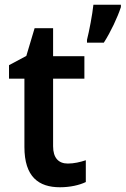

<svg xmlns="http://www.w3.org/2000/svg" viewBox="-20 -780 530 810"><path d="M490 -750V-760H374C370 -720 356 -647 347 -612V-600H418C447 -645 476 -707 490 -750ZM266 -90C227 -90 204 -114 204 -163V-448H336V-543H204V-661H126L91 -544L18 -505V-448H83V-160C83 -34 143 10 233 10C276 10 315 1 342 -12V-104C318 -96 292 -90 266 -90Z"/></svg>

Font: Noto Sans Armenian SemiCondensed SemiBold
Style: Regular
Weight: 600
Width: 4
Designer: Monotype Design Team
Foundry: Monotype Imaging Inc.
Version: Version 2.008